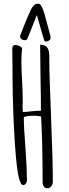

<svg xmlns="http://www.w3.org/2000/svg" viewBox="-20 -997 370 1032"><path d="M209 -18Q209 -227 201 -371Q177 -375 167 -375Q126 -375 108 -368Q108 -312 117 -199Q125 -79 125 -29Q125 -19 119 -10.5Q113 -2 104 -2Q91 -2 80 -48Q64 -116 54 -333Q47 -480 47 -649Q46 -680 46 -737Q46 -755 63 -755Q73 -755 83.5 -750Q94 -745 99 -739Q95 -707 95 -664Q95 -622 99 -562Q102 -493 102 -458V-440Q101 -432 101 -421Q101 -411 103 -395Q109 -395 123 -396Q137 -397 151 -399Q184 -402 200 -402Q200 -489 198 -563L196 -730V-757Q209 -757 219 -752.5Q229 -748 234 -741Q243 -730 245 -703V-680Q245 -594 255 -351Q264 -131 264 -21Q264 -7 255.5 4Q247 15 235 15Q222 15 215.5 5.5Q209 -4 209 -18ZM217 -781 178 -916 127 -788Q124 -781 113 -781Q103 -781 95.5 -786.5Q88 -792 88 -801Q88 -807 90 -810L125 -898Q129 -906 137 -925Q145 -944 149 -951Q160 -969 172 -975Q180 -977 186 -977Q194 -977 200 -968Q214 -946 225 -900L238 -852Q247 -816 251 -804Q252 -801 252 -795Q252 -786 245 -780Q238 -774 229 -774Q219 -774 217 -781Z"/></svg>

Font: Amatic SC
Style: Bold
Weight: 700
Designer: Multiple Designers
Foundry: Vernon Adams
Version: Version 2.505